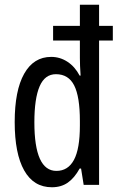

<svg xmlns="http://www.w3.org/2000/svg" viewBox="-20 -780 502 810"><path d="M199 10Q122 10 82 -61Q42 -132 42 -265Q42 -398 82 -469Q122 -540 196 -540Q233 -540 264.5 -519.5Q296 -499 316 -461H320Q317 -505 317 -535V-609H204V-671H317V-760H398V-671H456V-609H398V0H333L322 -69H316Q294 -29 266 -9.5Q238 10 199 10ZM218 -59Q267 -59 292 -105.5Q317 -152 317 -250V-270Q317 -372 293 -419.5Q269 -467 216 -467Q169 -467 147 -415.5Q125 -364 125 -264Q125 -59 218 -59Z"/></svg>

Font: Noto Sans Bengali ExtraCondensed
Style: Regular
Weight: 400
Width: 2
Designer: Jelle Bosma - Monotype Design Team
Foundry: Monotype Imaging Inc.
Version: Version 2.003; ttfautohint (v1.8.4.7-5d5b)